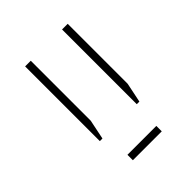

<svg xmlns="http://www.w3.org/2000/svg" viewBox="-143 -665 625 625"><g transform="rotate(-45 170.0 -352.0)"><path d="M245 -240H257L271 -308V-584H245ZM75 -240H87L101 -308V-584H75ZM107 -120H240V-145H107Z"/></g></svg>

Font: Noto Sans Hebrew SemiCondensed Thin
Style: Regular
Weight: 100
Width: 4
Designer: Monotype Design Team
Foundry: Monotype Imaging Inc.
Version: Version 2.004